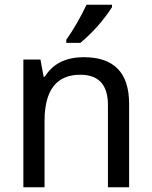

<svg xmlns="http://www.w3.org/2000/svg" viewBox="-20 -786 640 806"><path d="M433.1 0V-345.2Q433.1 -472.2 316.9 -472.2Q167 -472.2 167 -277.8V0H78.1V-536.1H149.9L163.1 -463.9H168Q218.3 -545.9 332 -545.9Q522 -545.9 522 -350.1V0ZM258.3 -619.1Q304.2 -684.1 343.3 -766.1H450.2V-755.9Q395.5 -671.4 317.4 -606H258.3Z"/></svg>

Font: WenQuanYi Micro Hei Mono
Style: Regular
Weight: 400
Foundry: Ascender Corporation
Version: Version 0.2.0-beta